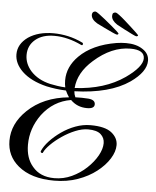

<svg xmlns="http://www.w3.org/2000/svg" viewBox="-60 -889 814 1002"><g transform="rotate(5 347.5 -388.0)"><path d="M261 63Q140 63 72 6Q11 -45 11 -125Q11 -214 85 -285Q167 -364 301 -377Q290 -393 282 -411Q254 -412 228 -415.5Q202 -419 179 -424Q96 -444 50 -488Q8 -529 8 -577Q8 -631 60 -668Q112 -703 191 -703Q229 -703 268 -694.5Q307 -686 346 -667Q349 -666 349 -661Q349 -651 340 -655Q267 -690 197 -690Q135 -690 98 -659Q61 -628 61 -578Q61 -533 94 -495Q132 -453 197 -438Q216 -434 236 -431Q256 -428 277 -427Q273 -443 273 -464Q273 -535 330 -592Q398 -660 523 -681Q536 -683 548.5 -684Q561 -685 573 -685Q627 -685 661 -662Q695 -640 695 -603Q695 -545 614 -488Q511 -417 326 -411Q327 -395 334 -380Q351 -381 368 -380.5Q385 -380 402 -379Q438 -376 438 -352Q438 -329 399 -329Q348 -329 313 -364Q221 -349 162 -271Q109 -198 109 -112Q109 -42 146 1Q186 50 261 50Q309 50 352 30Q395 10 429 -22Q463 -54 482.5 -89Q502 -124 502 -154Q502 -182 481.5 -200.5Q461 -219 415 -219Q384 -219 348.5 -204.5Q313 -190 280 -167.5Q247 -145 223 -121Q199 -97 191 -79Q189 -73 183 -76Q177 -79 179 -85Q190 -111 215 -138Q240 -165 274 -189Q308 -213 347 -227.5Q386 -242 426 -242Q502 -242 536 -215Q570 -188 570 -150Q570 -116 547 -79Q524 -42 482.5 -9.5Q441 23 384.5 43Q328 63 261 63ZM326 -428Q482 -436 587 -509Q672 -569 672 -613Q672 -658 599 -658Q500 -658 408 -576Q332 -509 326 -428ZM622 -725Q619 -725 599.5 -734.5Q580 -744 557 -756Q534 -768 518 -777Q488 -797 488 -820Q488 -831 492.5 -835Q497 -839 506 -839Q511 -838 525 -827.5Q539 -817 557 -801Q575 -785 592 -769.5Q609 -754 620.5 -743Q632 -732 632 -731Q631 -725 622 -725ZM520 -725Q517 -725 497 -734Q477 -743 453.5 -754.5Q430 -766 414 -774Q382 -793 382 -817Q383 -835 400 -835Q404 -835 418.5 -824.5Q433 -814 451.5 -799Q470 -784 488 -769Q506 -754 517.5 -743.5Q529 -733 529 -732Q529 -724 520 -725Z"/></g></svg>

Font: Carattere
Style: Regular
Weight: 400
Designer: Robert E. Leuschke
Foundry: Robert E. Leuschke
Version: Version 1.010; ttfautohint (v1.8.3)